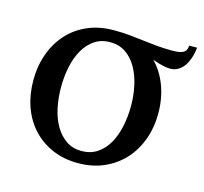

<svg xmlns="http://www.w3.org/2000/svg" viewBox="-82 -602 749 706"><g transform="rotate(15 292.5 -249.5)"><path d="M405.8 -241.2Q405.8 -281.7 397.5 -319.1Q389.2 -356.4 372.6 -385.3Q356 -414.1 330.8 -431.2Q305.7 -448.2 272 -448.2Q237.3 -448.2 212.4 -431.2Q187.5 -414.1 171.1 -385.5Q154.8 -356.9 147 -319.6Q139.2 -282.2 139.2 -241.2Q139.2 -200.7 147.2 -163.1Q155.3 -125.5 171.9 -96.9Q188.5 -68.4 213.4 -51.3Q238.3 -34.2 272 -34.2Q306.2 -34.2 331.5 -51Q356.9 -67.9 373.3 -96.4Q389.6 -125 397.7 -162.6Q405.8 -200.2 405.8 -241.2ZM585 -511.2Q584.5 -506.3 583 -496.8Q581.5 -487.3 578.1 -476.3Q574.7 -465.3 569.3 -453.6Q564 -441.9 555.4 -432.6Q546.9 -423.3 535.2 -417.2Q523.4 -411.1 507.8 -411.1Q497.6 -411.1 485.8 -413.6Q474.1 -416 464.4 -418.9Q452.6 -422.4 440.9 -426.8Q474.6 -392.1 492.2 -344Q509.8 -295.9 509.8 -240.2Q509.8 -187 492.9 -140.9Q476.1 -94.7 445.1 -60.8Q414.1 -26.9 369.9 -7.3Q325.7 12.2 271 12.2Q216.3 12.2 172.4 -7.1Q128.4 -26.4 97.7 -60.1Q66.9 -93.8 50.5 -139.9Q34.2 -186 34.2 -240.2Q34.2 -293.9 50.8 -340.3Q67.4 -386.7 98.1 -420.9Q128.9 -455.1 173.1 -474.6Q217.3 -494.1 272.9 -494.1Q305.7 -494.1 333 -491.5Q360.4 -488.8 386.5 -485.6Q412.6 -482.4 439.7 -479.7Q466.8 -477.1 499 -477.1Q516.1 -477.1 526.9 -479.2Q537.6 -481.4 543.7 -485.8Q549.8 -490.2 552 -496.6Q554.2 -502.9 555.2 -511.2Z"/></g></svg>

Font: Charis SIL
Style: Regular
Weight: 400
Foundry: SIL International
Version: Version 4.112